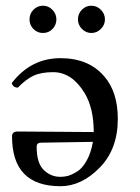

<svg xmlns="http://www.w3.org/2000/svg" viewBox="-20 -641 487 670"><path d="M83 -573.2Q83 -593.3 96.9 -607.2Q110.8 -621.1 129.9 -621.1Q148.9 -621.1 162.8 -606.9Q176.8 -592.8 176.8 -573.2Q176.8 -554.2 163.3 -540Q149.9 -525.9 129.9 -525.9Q109.9 -525.9 96.4 -540Q83 -554.2 83 -573.2ZM252 -573.2Q252 -593.3 265.9 -607.2Q279.8 -621.1 298.8 -621.1Q317.9 -621.1 332 -606.9Q346.2 -592.8 346.2 -573.2Q346.2 -554.2 332 -540Q317.9 -525.9 298.8 -525.9Q279.8 -525.9 265.9 -540Q252 -554.2 252 -573.2ZM304.2 -146 123 -143.1Q107.9 -143.1 107.9 -128.9Q107.9 -71.8 132.6 -47.9Q157.2 -23.9 190.9 -23.9Q204.1 -23.9 217 -27.3Q230 -30.8 248.5 -42Q267.1 -53.2 282.2 -80.1Q297.4 -106.9 304.2 -146ZM42 -335Q24.9 -335.9 21 -351.1Q87.9 -438 190.9 -438Q290 -438 344.2 -374Q391.1 -319.8 391.1 -226.1Q391.1 -120.1 327.6 -55.7Q264.2 8.8 190.9 8.8Q22 8.8 22 -165Q22 -182.1 41 -182.1L307.1 -180.2Q307.1 -264.2 274.9 -316.9Q231 -388.7 166 -389.2Q124 -389.2 97.4 -377Q70.8 -364.7 42 -335Z"/></svg>

Font: Linux Libertine
Style: Regular
Weight: 400
Designer: Philipp H. Poll
Foundry: Philipp H. Poll
Version: Version 5.3.0 ; ttfautohint (v0.9)